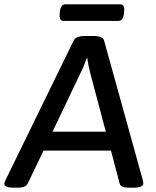

<svg xmlns="http://www.w3.org/2000/svg" viewBox="-31 -869 725 891"><path d="M33 2Q-11 2 -11 -16Q-11 -21 -6 -32L311 -681Q321 -702 364 -702H402Q446 -702 452 -681L632 -32Q634 -23 634 -18Q634 -9 623.5 -3.5Q613 2 587 2H567Q550 2 538.5 -2Q527 -6 524 -18L484 -170H171L98 -18Q92 -6 80 -2Q68 2 52 2ZM342 -529 213 -258H460L388 -529Q384 -545 380 -564Q376 -583 374 -600H372Q367 -586 359.5 -567Q352 -548 342 -529ZM265 -772Q242 -772 246 -805L247 -816Q251 -849 272 -849H527Q549 -849 545 -816L544 -805Q540 -772 519 -772Z"/></svg>

Font: Asap Semi Expanded Semi Expanded Medium
Style: Italic
Weight: 500
Width: 6
Italic angle: -6°
Designer: Pablo Cosgaya
Foundry: Omnibus-Type
Version: Version 3.001; ttfautohint (v1.8.4.7-5d5b)